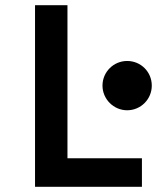

<svg xmlns="http://www.w3.org/2000/svg" viewBox="-20 -720 640 740"><path d="M115 0H527V-110H240V-700H115ZM375 -390C375 -338 418 -295 470 -295C523 -295 565 -338 565 -390C565 -443 523 -485 470 -485C418 -485 375 -443 375 -390Z"/></svg>

Font: CommitMono
Style: Bold
Weight: 700
Monospace: yes
Designer: Eigil Nikolajsen
Foundry: Eigil Nikolajsen
Version: Version 1.143